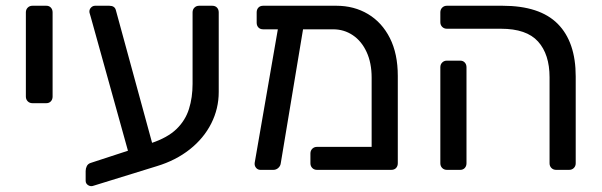

<svg xmlns="http://www.w3.org/2000/svg" viewBox="-20 -591 2094 668"><path d="M93 -232Q83 -232 76.5 -238.5Q70 -245 70 -255V-548Q70 -558 76.5 -564.5Q83 -571 93 -571H141Q151 -571 157 -564.5Q163 -558 163 -548V-255Q163 -245 157 -238.5Q151 -232 141 -232Z M306 55Q296 59 287 53.5Q278 48 278 38V4Q278 -5 282 -13Q286 -21 295 -24L506 -93Q563 -112 594 -142Q625 -172 637.5 -212Q650 -252 650 -299V-548Q650 -558 656.5 -564.5Q663 -571 673 -571H718Q729 -571 735 -564.5Q741 -558 741 -548V-271Q741 -213 715 -161.5Q689 -110 640.5 -71.5Q592 -33 526 -13ZM437 -24 296 -531Q294 -539 292.5 -543Q291 -547 291 -551Q291 -559 297 -565Q303 -571 311 -571H360Q379 -571 383 -556L522 -47Z M1139 -489H896Q885 -489 879 -495.5Q873 -502 873 -512V-548Q873 -558 879 -564.5Q885 -571 896 -571H1150Q1212 -571 1260.5 -542Q1309 -513 1336.5 -458.5Q1364 -404 1364 -327V-23Q1364 -13 1358 -6.5Q1352 0 1341 0H1083Q1073 0 1066.5 -6.5Q1060 -13 1060 -23V-57Q1060 -67 1066.5 -73.5Q1073 -80 1083 -80H1273V-321Q1273 -372 1255.5 -410Q1238 -448 1207.5 -468.5Q1177 -489 1139 -489ZM886 0Q877 0 871 -7Q865 -14 866 -24L951 -514Q953 -524 960 -529.5Q967 -535 977 -533L1017 -531Q1027 -530 1033 -522.5Q1039 -515 1037 -505L957 -24Q956 -14 948.5 -7Q941 0 931 0Z M1915 0Q1905 0 1898.5 -6.5Q1892 -13 1892 -23V-322Q1892 -402 1852 -446.5Q1812 -491 1723 -491H1535Q1525 -491 1518.5 -497.5Q1512 -504 1512 -514V-548Q1512 -558 1518.5 -564.5Q1525 -571 1535 -571H1728Q1858 -571 1920.5 -508Q1983 -445 1983 -325V-23Q1983 -13 1976.5 -6.5Q1970 0 1960 0ZM1535 0Q1525 0 1518.5 -6.5Q1512 -13 1512 -23V-357Q1512 -367 1518.5 -373.5Q1525 -380 1535 -380H1581Q1591 -380 1597 -373.5Q1603 -367 1603 -357V-23Q1603 -13 1597 -6.5Q1591 0 1581 0Z"/></svg>

Font: RubikRegular
Style: Regular
Weight: 400
Designer: Hubert and Fischer
Foundry: Hubert and Fischer
Version: Version 2.300;gftools[0.9.30]